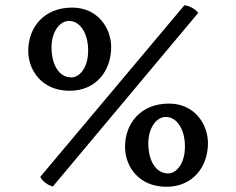

<svg xmlns="http://www.w3.org/2000/svg" viewBox="-20 -706 903 734"><path d="M182 7 738 -657C724 -673 706 -683 685 -686L134 -30C141 -15 158 0 182 7ZM246 -359C348 -359 405 -436 405 -526C405 -598 354 -677 256 -677C145 -677 88 -598 88 -512C88 -436 141 -359 246 -359ZM253 -410C206 -410 177 -458 177 -525C177 -583 207 -626 244 -626C286 -626 317 -579 317 -513C317 -444 282 -410 253 -410ZM616 8C718 8 775 -69 775 -159C775 -231 724 -310 626 -310C515 -310 458 -231 458 -145C458 -69 511 8 616 8ZM623 -43C576 -43 547 -91 547 -158C547 -216 577 -259 614 -259C656 -259 687 -212 687 -146C687 -77 652 -43 623 -43Z"/></svg>

Font: Vollkorn Semibold
Style: Regular
Weight: 600
Designer: Friedrich Althausen
Foundry: Friedrich Althausen
Version: Version 4.015;PS 004.015;hotconv 1.0.88;makeotf.lib2.5.64775